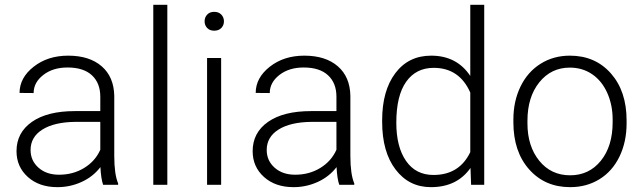

<svg xmlns="http://www.w3.org/2000/svg" viewBox="-20 -770 2675 800"><path d="M409.7 0Q400.9 -24.9 398.4 -73.7Q367.7 -33.7 320.1 -12Q272.5 9.8 219.2 9.8Q143.1 9.8 95.9 -32.7Q48.8 -75.2 48.8 -140.1Q48.8 -217.3 113 -262.2Q177.2 -307.1 292 -307.1H397.9V-367.2Q397.9 -423.8 363 -456.3Q328.1 -488.8 261.2 -488.8Q200.2 -488.8 160.2 -457.5Q120.1 -426.3 120.1 -382.3L61.5 -382.8Q61.5 -445.8 120.1 -491.9Q178.7 -538.1 264.2 -538.1Q352.5 -538.1 403.6 -493.9Q454.6 -449.7 456.1 -370.6V-120.6Q456.1 -43.9 472.2 -5.9V0ZM226.1 -42Q284.7 -42 330.8 -70.3Q377 -98.6 397.9 -146V-262.2H293.5Q206.1 -261.2 156.7 -230.2Q107.4 -199.2 107.4 -145Q107.4 -100.6 140.4 -71.3Q173.3 -42 226.1 -42Z M677.2 0H618.7V-750H677.2Z M901.4 0H842.8V-528.3H901.4ZM832.5 -681.2Q832.5 -697.8 843.3 -709.2Q854 -720.7 872.6 -720.7Q891.1 -720.7 902.1 -709.2Q913.1 -697.8 913.1 -681.2Q913.1 -664.6 902.1 -653.3Q891.1 -642.1 872.6 -642.1Q854 -642.1 843.3 -653.3Q832.5 -664.6 832.5 -681.2Z M1393.6 0Q1384.8 -24.9 1382.3 -73.7Q1351.6 -33.7 1304 -12Q1256.3 9.8 1203.1 9.8Q1127 9.8 1079.8 -32.7Q1032.7 -75.2 1032.7 -140.1Q1032.7 -217.3 1096.9 -262.2Q1161.1 -307.1 1275.9 -307.1H1381.8V-367.2Q1381.8 -423.8 1346.9 -456.3Q1312 -488.8 1245.1 -488.8Q1184.1 -488.8 1144 -457.5Q1104 -426.3 1104 -382.3L1045.4 -382.8Q1045.4 -445.8 1104 -491.9Q1162.6 -538.1 1248 -538.1Q1336.4 -538.1 1387.5 -493.9Q1438.5 -449.7 1439.9 -370.6V-120.6Q1439.9 -43.9 1456.1 -5.9V0ZM1210 -42Q1268.6 -42 1314.7 -70.3Q1360.8 -98.6 1381.8 -146V-262.2H1277.3Q1189.9 -261.2 1140.6 -230.2Q1091.3 -199.2 1091.3 -145Q1091.3 -100.6 1124.3 -71.3Q1157.2 -42 1210 -42Z M1572.3 -269Q1572.3 -392.1 1627.2 -465.1Q1682.1 -538.1 1776.4 -538.1Q1883.3 -538.1 1939.5 -453.6V-750H1997.6V0H1942.9L1940.4 -70.3Q1884.3 9.8 1775.4 9.8Q1684.1 9.8 1628.2 -63.7Q1572.3 -137.2 1572.3 -262.2ZM1631.3 -258.8Q1631.3 -157.7 1671.9 -99.4Q1712.4 -41 1786.1 -41Q1894 -41 1939.5 -136.2V-384.3Q1894 -487.3 1787.1 -487.3Q1713.4 -487.3 1672.4 -429.4Q1631.3 -371.6 1631.3 -258.8Z M2119.1 -272Q2119.1 -348.1 2148.7 -409.2Q2178.2 -470.2 2232.2 -504.2Q2286.1 -538.1 2354.5 -538.1Q2460 -538.1 2525.4 -464.1Q2590.8 -390.1 2590.8 -268.1V-255.9Q2590.8 -179.2 2561.3 -117.9Q2531.7 -56.6 2478 -23.4Q2424.3 9.8 2355.5 9.8Q2250.5 9.8 2184.8 -64.2Q2119.1 -138.2 2119.1 -260.3ZM2177.7 -255.9Q2177.7 -161.1 2226.8 -100.3Q2275.9 -39.6 2355.5 -39.6Q2434.6 -39.6 2483.6 -100.3Q2532.7 -161.1 2532.7 -260.7V-272Q2532.7 -332.5 2510.3 -382.8Q2487.8 -433.1 2447.3 -460.7Q2406.7 -488.3 2354.5 -488.3Q2276.4 -488.3 2227.1 -427Q2177.7 -365.7 2177.7 -266.6Z"/></svg>

Font: Vazir Thin UI
Style: Thin-UI
Weight: 100
Designer: Saber Rastikerdar
Foundry: Saber Rastikerdar
Version: Version 30.0.0